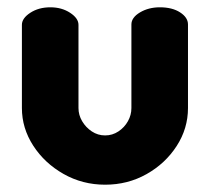

<svg xmlns="http://www.w3.org/2000/svg" viewBox="-20 -496 575 526"><path d="M268 10Q206 10 154 -19.5Q102 -49 71 -97Q40 -145 40 -200V-428Q40 -446 63 -461Q86 -476 118 -476Q149 -476 172 -461Q195 -446 195 -428V-200Q195 -181 205 -164Q215 -147 231.5 -136Q248 -125 268 -125Q288 -125 304.5 -136Q321 -147 330.5 -164Q340 -181 340 -200V-429Q340 -448 363.5 -462Q387 -476 418 -476Q452 -476 473.5 -462Q495 -448 495 -429V-200Q495 -144 464 -96Q433 -48 381.5 -19Q330 10 268 10Z"/></svg>

Font: Dosis ExtraLight ExtraBold
Style: Regular
Weight: 800
Version: Version 3.001; ttfautohint (v1.8.2)